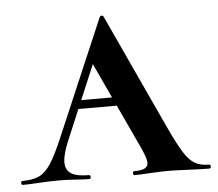

<svg xmlns="http://www.w3.org/2000/svg" viewBox="-53 -533 657 578"><g transform="rotate(-5 275.5 -243.5)"><path d="M180 -239H363L370 -213H165ZM557 0Q536 0 494 -2Q450 -4 432 -4Q415 -4 379 -2Q345 0 331 0Q327 0 327 -6Q327 -12 331 -12Q354 -12 363.5 -17.5Q373 -23 373 -34Q373 -48 356 -84L229 -357L273 -434L142 -123Q124 -81 124 -57Q124 -33 141 -22.5Q158 -12 194 -12Q199 -12 199 -6Q199 0 194 0Q180 0 154 -2Q126 -4 102 -4Q77 -4 43 -2Q13 0 -6 0Q-11 0 -11 -6Q-11 -12 -6 -12Q25 -12 44 -21Q63 -30 79.5 -55Q96 -80 118 -132L268 -483Q270 -487 274 -487Q278 -487 280 -483L440 -137Q465 -83 481.5 -57Q498 -31 515 -21.5Q532 -12 557 -12Q562 -12 562 -6Q562 0 557 0Z"/></g></svg>

Font: Cormorant Unicase
Style: Bold
Weight: 700
Designer: Christian Thalmann (Catharsis Fonts)
Foundry: Catharsis Fonts
Version: Version 4.000